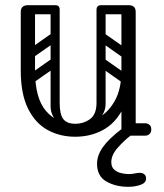

<svg xmlns="http://www.w3.org/2000/svg" viewBox="-20 -523 633 740"><path d="M270 4Q211 4 163.5 -22Q116 -48 88 -104.5Q60 -161 60 -251H115Q115 -144 157.5 -95Q200 -46 270 -46Q316 -46 356.5 -67.5Q397 -89 422.5 -134.5Q448 -180 448 -251H483Q483 -161 454 -104.5Q425 -48 377 -22Q329 4 270 4ZM88 -225Q60 -225 60 -251V-477Q60 -503 88 -503Q115 -503 115 -477V-251Q115 -225 88 -225ZM476 0Q448 0 448 -26V-477Q448 -503 476 -503Q503 -503 503 -477V-26Q503 0 476 0ZM453 -24Q453 -29 456 -34Q459 -39 463 -43Q465 -45 470.5 -46.5Q476 -48 487 -48H538Q550 -48 557 -41Q563 -36 563 -24Q563 -13 557 -7Q550 0 538 0H487Q466 0 462 -7Q455 -11 453 -24ZM193 -503Q210 -503 210 -486V-124Q210 -107 193 -107Q175 -107 175 -123V-485Q175 -503 193 -503ZM270 -46Q302 -46 327 -64Q352 -82 352 -127V-222H387V-124Q387 -94 369 -72.5Q351 -51 321.5 -39Q292 -27 259 -27ZM270 -46 280 -27Q231 -27 203 -52Q175 -77 175 -114V-222H210V-127Q210 -82 224 -64Q238 -46 270 -46ZM492 -486Q492 -468 474 -468H371Q353 -468 353 -486Q353 -503 372 -503H475Q492 -503 492 -486ZM208 -486Q208 -468 190 -468H87Q69 -468 69 -486Q69 -503 88 -503H191Q208 -503 208 -486ZM477 -305Q467 -292 454 -301L360 -367Q346 -376 357 -392Q367 -405 380 -396L474 -330Q479 -326 480.5 -319.5Q482 -313 477 -305ZM477 -207Q467 -194 454 -203L360 -269Q346 -278 357 -294Q367 -307 380 -298L474 -232Q479 -228 480.5 -221.5Q482 -215 477 -207ZM370 -503Q387 -503 387 -486V-154Q387 -137 370 -137Q352 -137 352 -153V-485Q352 -503 370 -503ZM466 -503Q483 -503 483 -486V-154Q483 -137 466 -137Q448 -137 448 -153V-485Q448 -503 466 -503ZM117 -308Q102 -297 93 -311Q89 -316 88.5 -323Q88 -330 96 -336L173 -390Q188 -400 198 -386Q202 -380 201.5 -373.5Q201 -367 194 -362ZM117 -210Q102 -199 93 -213Q89 -218 88.5 -225Q88 -232 96 -238L173 -292Q188 -302 198 -288Q202 -282 201.5 -275.5Q201 -269 194 -264ZM476 -26Q486 -26 489 -16.5Q492 -7 484 -1Q459 18 434 46Q409 74 409 102Q409 121 420.5 131Q432 141 448 144.5Q464 148 476 148Q487 148 499.5 145.5Q512 143 518 143Q529 143 536 148.5Q543 154 543 165Q543 182 521.5 189.5Q500 197 474 197Q426 197 390 176.5Q354 156 354 108Q354 76 376.5 44Q399 12 449 -26Z"/></svg>

Font: Agu Display
Style: Regular
Weight: 400
Designer: Oluwaseun Badejo
Version: Version 1.103